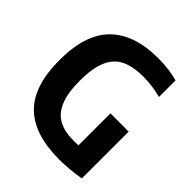

<svg xmlns="http://www.w3.org/2000/svg" viewBox="-206 -884 1027 1027"><g transform="rotate(45 307.0 -371.0)"><path d="M566 -360V-5.5Q480.5 8.5 407.5 8.5Q219.5 8.5 126.5 -82.2Q33.5 -173 33.5 -369.5Q33.5 -564.5 127 -657Q220.5 -749.5 400.5 -749.5Q482 -749.5 549.5 -731V-605.5Q480.5 -623.5 416 -623.5Q336 -623.5 286.5 -599.5Q237 -575.5 212.8 -519.5Q188.5 -463.5 188.5 -367.5Q188.5 -275.5 211.5 -220.2Q234.5 -165 279 -141Q323.5 -117 392 -117Q404 -117 428 -118V-360Z"/></g></svg>

Font: Encode Sans Condensed
Style: Bold
Weight: 700
Width: 3
Designer: Multiple Designers
Foundry: Impallari Type
Version: Version 2.000